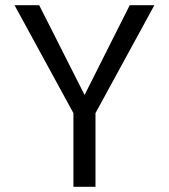

<svg xmlns="http://www.w3.org/2000/svg" viewBox="-20 -720 650 740"><path d="M480 -700 306 -354 131 -700H36L263 -284V0H348V-284L575 -700Z"/></svg>

Font: Necto Mono
Style: Regular
Weight: 400
Designer: Marco Condello
Foundry: Collletttivo
Version: Version 1.300;Glyphs 3.2 (3217)